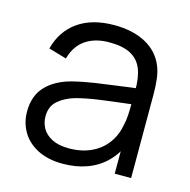

<svg xmlns="http://www.w3.org/2000/svg" viewBox="-89 -642 734 743"><g transform="rotate(15 278.0 -270.0)"><path d="M224.7 15Q165.7 15 123.9 -6.6Q82.2 -28.2 61.1 -64.5Q40 -100.8 40 -145Q40 -208.7 76.5 -247Q113 -285.3 177.3 -302Q219.7 -312.7 268.7 -319.9Q317.7 -327.2 402 -338.2Q415.3 -339.8 427.4 -341.2Q439.5 -342.7 449.7 -344.3L423.3 -328.7Q424.3 -382.8 410.5 -417.3Q396.7 -451.8 364.7 -468.8Q332.7 -485.7 279.3 -485.7Q222.5 -485.7 184.7 -460.2Q146.8 -434.7 132 -381.7L60.3 -402.7Q79.3 -475.7 135.7 -515.3Q192 -555 280.7 -555Q355.2 -555 406.8 -527.1Q458.3 -499.2 479.7 -447Q488.8 -425 492.2 -397.1Q495.7 -369.2 495.7 -335.3V0H430V-135.7L449 -127.3Q430.3 -81.3 398.3 -49.3Q366.3 -17.3 322.4 -1.2Q278.5 15 224.7 15ZM233 -48.7Q283.2 -48.7 321.8 -66.8Q360.5 -84.8 384.2 -117Q408 -149.2 415.3 -190.7Q420.2 -210.3 421.4 -232.8Q422.7 -255.2 422.7 -285.5V-294.7L450.7 -280L417 -275.7Q344.3 -267.3 295 -260.3Q245.7 -253.3 207 -243Q166.2 -231.3 139.9 -208.2Q113.7 -185.2 113.7 -145Q113.7 -119.8 125.9 -97.9Q138.2 -76 165 -62.3Q191.8 -48.7 233 -48.7Z"/></g></svg>

Font: Manrope
Style: Regular
Weight: 400
Designer: Mikhail Sharanda
Foundry: Mikhail Sharanda
Version: Version 4.503